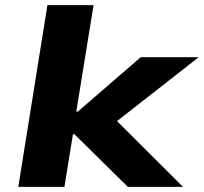

<svg xmlns="http://www.w3.org/2000/svg" viewBox="-20 -725 791 745"><path d="M51 0 164 -705H343L276 -292H282L526 -503H751L407 -234L411 -278L690 0H476L269 -204H263L230 0Z"/></svg>

Font: Nunito Sans 7pt Expanded ExtraBold
Style: Italic
Weight: 800
Width: 7
Italic angle: -9°
Designer: Vernon Adams
Foundry: Vernon Adams
Version: Version 3.101;gftools[0.9.27]